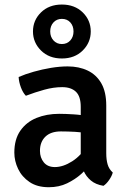

<svg xmlns="http://www.w3.org/2000/svg" viewBox="-20 -790 548 824"><path d="M41.5 -135Q41.5 -192 67.2 -229Q93 -266 136.5 -283.8Q180 -301.5 234 -301.5Q261 -301.5 296.2 -299.2Q331.5 -297 361.5 -290V-216.5Q335.5 -222.5 302.5 -224.2Q269.5 -226 241.5 -226Q198 -226 174.8 -203.5Q151.5 -181 151.5 -142.5Q151.5 -113.5 168 -93.2Q184.5 -73 215.5 -73Q251 -73 290.2 -98Q329.5 -123 356.5 -170.5L373 -88.5Q355 -67 328.8 -43.5Q302.5 -20 267.8 -3.2Q233 13.5 189.5 13.5Q139.5 13.5 106.8 -8.8Q74 -31 57.8 -65Q41.5 -99 41.5 -135ZM464 -49.5Q460 -34.5 448.5 -17.8Q437 -1 424 7.5Q390.5 2 369.8 -15.5Q349 -33 338.8 -57.2Q328.5 -81.5 326.5 -108V-331.5Q326.5 -376.5 305.8 -396.2Q285 -416 247 -416Q210 -416 170.2 -405Q130.5 -394 91 -379Q78 -392.5 69.5 -415.5Q61 -438.5 60 -459.5Q88.5 -472 124.8 -482.2Q161 -492.5 199 -498.8Q237 -505 270.5 -505Q319 -505 356.2 -487.2Q393.5 -469.5 414.8 -432.5Q436 -395.5 436 -337V-132.5Q436 -105 441.8 -84.8Q447.5 -64.5 464 -49.5ZM121.5 -655Q121.5 -607.5 156 -573.2Q190.5 -539 245.5 -539Q300.5 -539 335 -573.2Q369.5 -607.5 369.5 -655Q369.5 -703 335 -736.8Q300.5 -770.5 245.5 -770.5Q190.5 -770.5 156 -736.8Q121.5 -703 121.5 -655ZM195.5 -655Q195.5 -678.5 209.5 -693.8Q223.5 -709 245.5 -709Q268 -709 281.8 -693.8Q295.5 -678.5 295.5 -655Q295.5 -632 281.8 -616.5Q268 -601 245.5 -601Q223.5 -601 209.5 -616.5Q195.5 -632 195.5 -655Z"/></svg>

Font: Signika Negative Medium
Style: Regular
Weight: 500
Designer: Anna Giedry
Foundry: Anna Giedry
Version: Version 2.001